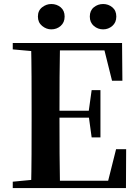

<svg xmlns="http://www.w3.org/2000/svg" viewBox="-20 -960 706 980"><path d="M241.7 -810.1Q216.4 -810.1 195 -827.7Q173.5 -845.3 173.5 -875.5Q173.5 -906 195 -922.8Q216.4 -939.5 241.7 -939.5Q269.5 -939.5 289.7 -922.8Q309.9 -906 309.9 -875.5Q309.9 -845.3 289.7 -827.7Q269.5 -810.1 241.7 -810.1ZM506.5 -810.1Q479.5 -810.1 458.9 -827.7Q438.4 -845.3 438.4 -875.5Q438.4 -906 458.9 -922.8Q479.5 -939.5 506.5 -939.5Q533 -939.5 553.4 -922.8Q573.7 -906 573.7 -875.5Q573.7 -845.3 553.4 -827.7Q533 -810.1 506.5 -810.1ZM45.1 0V-32.6L198.2 -47.3H212.6V0ZM138.6 0Q140.6 -85.2 141 -171.8Q141.4 -258.5 141.4 -346.1V-393.6Q141.4 -481.3 141 -567.7Q140.6 -654.1 138.6 -740.5H286.3Q284.6 -655.6 284.1 -567.7Q283.6 -479.8 283.6 -387.2V-359.2Q283.6 -263 284.1 -174.8Q284.6 -86.6 286.3 0ZM212.6 0V-37.4H595.3L523.6 -3.7L572.5 -198.6H623.9L622.9 0ZM212.6 -359.5V-394.7H458.6V-359.5ZM447.8 -258.7 432.6 -369.7V-390.7L447.8 -500.1H492.7V-258.7ZM45.1 -707.9V-740.5H212.6V-694.2H198.2ZM551.8 -548 504.4 -738.1 574.9 -702.9H212.6V-740.5H603L604.7 -548Z"/></svg>

Font: Early Summer Mincho VF
Style: Regular
Weight: 250
Designer: GuiWonder
Version: Version 1.002